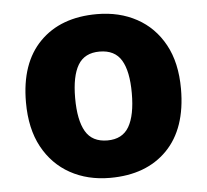

<svg xmlns="http://www.w3.org/2000/svg" viewBox="-45 -607 718 665"><g transform="rotate(-5 313.5 -274.5)"><path d="M583 -276Q583 -138 510.5 -64Q438 10 312 10Q234 10 173.5 -23.5Q113 -57 78.5 -120.5Q44 -184 44 -276Q44 -412 116.5 -485.5Q189 -559 315 -559Q393 -559 453.5 -526Q514 -493 548.5 -430Q583 -367 583 -276ZM215 -276Q215 -199 238 -159.5Q261 -120 314 -120Q366 -120 389 -159.5Q412 -199 412 -276Q412 -352 389 -390.5Q366 -429 313 -429Q261 -429 238 -390.5Q215 -352 215 -276Z"/></g></svg>

Font: Noto Sans ExtraBold
Style: Regular
Weight: 800
Designer: Monotype Design Team
Foundry: Monotype Imaging Inc.
Version: Version 2.007